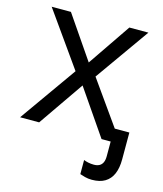

<svg xmlns="http://www.w3.org/2000/svg" viewBox="-110 -617 761 894"><g transform="rotate(15 271.0 -170.0)"><path d="M416.5 194.8Q398.4 194.8 383.3 190.7Q368.2 186.5 358.4 183.1V115.2Q366.7 118.7 379.6 121.6Q392.6 124.5 407.7 124.5Q422.9 124.5 433.6 118.9Q444.3 113.3 450 101.3Q455.6 89.4 455.6 71.3V0H411.6L261.7 -218.3L110.8 0H19L212.9 -273.9L27.8 -535.2H120.6L261.7 -329.1L402.3 -535.2H494.1L309.1 -273.9L458.5 -63H528.8V66.9Q528.8 107.9 516.6 136.5Q504.4 165 479.7 179.9Q455.1 194.8 416.5 194.8Z"/></g></svg>

Font: Wonky
Style: Regular
Weight: 400
Designer: Monotype Design Team
Foundry: Monotype Imaging Inc.
Version: Version 3.000